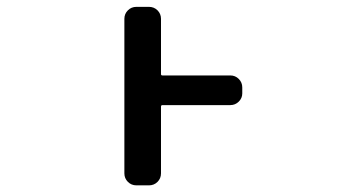

<svg xmlns="http://www.w3.org/2000/svg" viewBox="-20 -565 1040 563"><path d="M655.3 -343.8Q669.9 -343.8 680.2 -333.5Q690.4 -323.2 690.4 -308.6V-291Q690.4 -277.3 680.2 -267.1Q669.9 -256.8 655.3 -256.8H456.1Q452.1 -256.8 452.1 -252V-56.6Q452.1 -42 441.9 -31.7Q431.6 -21.5 417 -21.5H379.9Q365.2 -21.5 355 -31.7Q344.7 -42 344.7 -56.6V-509.8Q344.7 -524.4 355 -534.7Q365.2 -544.9 379.9 -544.9H417Q431.6 -544.9 441.9 -534.7Q452.1 -524.4 452.1 -509.8V-347.7Q452.1 -343.8 456.1 -343.8Z"/></svg>

Font: Gen Jyuu Gothic L Monospace Medium
Style: Regular
Weight: 500
Designer: [Source Han Sans]
Ryoko NISHIZUKA  (kana & ideographs); Paul D. Hunt (Latin, Greek & Cyrillic); Wenlong ZHANG  (bopomofo
Version: Version 1.002.20150607